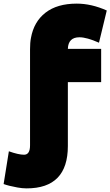

<svg xmlns="http://www.w3.org/2000/svg" viewBox="-126 -826 610 1061"><path d="M249 -372V-19Q249 215 21 215Q-3 215 -30 210Q-79 201 -106 191L-77 10Q-24 29 7 29Q40 29 40 -23V-554Q40 -591 45 -616Q61 -706 125.5 -756Q190 -806 298 -806Q379 -806 464 -768L421 -590Q353 -620 313 -620Q251 -620 249 -556H433V-372Z"/></svg>

Font: Repo
Style: ExtraBlack
Weight: 1000
Designer: Stefan Peev
Foundry: Context Ltd
Version: Version 001.000